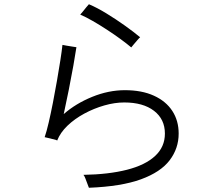

<svg xmlns="http://www.w3.org/2000/svg" viewBox="-20 -838 1040 907"><path d="M400 49Q398 44 393 30.5Q388 17 383 4Q378 -9 374 -12Q493 -14 579.5 -36Q666 -58 712.5 -101Q759 -144 759 -207Q759 -275 707.5 -314.5Q656 -354 567 -354Q522 -354 473 -340Q424 -326 378.5 -301.5Q333 -277 299 -244.5Q265 -212 250 -174L247 -176Q237 -179 217 -184Q197 -189 191 -190Q200 -216 210 -259Q220 -302 230 -353Q240 -404 249 -456Q258 -508 265 -552.5Q272 -597 275 -626Q280 -625 293.5 -622.5Q307 -620 321 -618Q335 -616 341 -615Q336 -581 326.5 -527.5Q317 -474 305 -414Q293 -354 281 -299Q338 -349 415.5 -380.5Q493 -412 570 -412Q650 -412 707 -386Q764 -360 794 -314Q824 -268 824 -207Q824 -137 781.5 -81Q739 -25 646 9Q553 43 400 49ZM600 -614Q580 -631 550 -653Q520 -675 485.5 -697.5Q451 -720 418 -739Q385 -758 359 -769Q363 -773 371 -783Q379 -793 387.5 -803.5Q396 -814 400 -818Q438 -802 483 -774.5Q528 -747 570 -717Q612 -687 642 -662Q638 -659 629 -648.5Q620 -638 611.5 -628Q603 -618 600 -614Z"/></svg>

Font: Zen Kaku Gothic Antique
Style: Regular
Weight: 400
Designer: Yoshimichi Ohira
Foundry: Positype
Version: Version 1.001